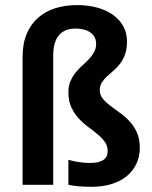

<svg xmlns="http://www.w3.org/2000/svg" viewBox="-20 -719 590 747"><path d="M523.9 -144Q523.9 -108.9 510.3 -80.8Q496.6 -52.7 472.2 -33Q447.8 -13.2 413.1 -2.7Q378.4 7.8 336.9 7.8Q311.5 7.8 287.4 5.9Q263.2 3.9 246.1 0V-97.2Q264.2 -91.8 286.4 -88.4Q308.6 -85 330.1 -85Q350.1 -85 363.5 -88.6Q377 -92.3 384.8 -98.6Q392.6 -105 395.8 -113.5Q398.9 -122.1 398.9 -131.8Q398.9 -151.9 387.7 -167.2Q376.5 -182.6 359.4 -196.8Q342.3 -210.9 322.5 -225.6Q302.7 -240.2 285.6 -259Q268.6 -277.8 257.3 -302Q246.1 -326.2 246.1 -359.9Q246.1 -384.8 254.2 -403.3Q262.2 -421.9 274.2 -436.8Q286.1 -451.7 300 -463.9Q314 -476.1 325.9 -488.8Q337.9 -501.5 345.9 -515.9Q354 -530.3 354 -548.8Q354 -563.5 347.9 -574.5Q341.8 -585.4 331.1 -593Q320.3 -600.6 305.7 -604.2Q291 -607.9 273.9 -607.9Q231.4 -607.9 209.2 -581.8Q187 -555.7 187 -502V0H67.9V-498Q67.9 -549.8 84 -587.6Q100.1 -625.5 128.7 -650.4Q157.2 -675.3 195.8 -687.3Q234.4 -699.2 279.8 -699.2Q322.3 -699.2 357.9 -689.5Q393.6 -679.7 419.4 -661.4Q445.3 -643.1 459.7 -616.7Q474.1 -590.3 474.1 -557.1Q474.1 -527.8 466.3 -506.8Q458.5 -485.8 446.8 -470.7Q435.1 -455.6 421.1 -443.8Q407.2 -432.1 395.5 -421.1Q383.8 -410.2 376 -397.7Q368.2 -385.3 368.2 -368.2Q368.2 -349.6 379.6 -335.4Q391.1 -321.3 408.4 -308.1Q425.8 -294.9 446 -280.5Q466.3 -266.1 483.6 -247.6Q501 -229 512.5 -203.9Q523.9 -178.7 523.9 -144Z"/></svg>

Font: Code New Roman
Style: Bold
Weight: 700
Monospace: yes
Designer: Sam Radian
Foundry: Code New Roman
Version: Version 1.508 October 19, 2014